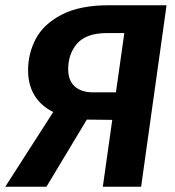

<svg xmlns="http://www.w3.org/2000/svg" viewBox="-44 -712 668 732"><path d="M591 -692 494 0H348L384 -255L287 -256L133 0H-24L159 -285Q112 -308 87.5 -348.5Q63 -389 63 -444Q63 -508 92.5 -564Q122 -620 191 -656Q260 -692 371 -692ZM430 -586H365Q286 -586 251 -547Q216 -508 216 -448Q216 -405 241 -382.5Q266 -360 310 -360H398Z"/></svg>

Font: Fira Sans SemiBold
Style: Italic
Weight: 600
Italic angle: -8°
Designer: bBox Type GmbH & Carrois Corporate GbR & Edenspiekermann AG
Foundry: bBox Type GmbH & Carrois Corporate GbR & Edenspiekermann AG
Version: Version 4.301